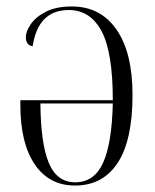

<svg xmlns="http://www.w3.org/2000/svg" viewBox="-20 -564 479 594"><path d="M212 10Q132 10 87.5 -55.5Q43 -121 43 -239V-254H329Q329 -403 294 -468Q259 -533 193 -533Q98 -533 81 -421Q60 -424 60 -449Q60 -467 75.5 -489.5Q91 -512 122.5 -528Q154 -544 202 -544Q291 -544 340.5 -472.5Q390 -401 390 -270Q390 -130 344 -60Q298 10 212 10ZM213 0Q271 0 298.5 -59.5Q326 -119 329 -244H105Q106 -120 131 -60Q156 0 213 0Z"/></svg>

Font: Noto Serif Display Condensed Light
Style: Regular
Weight: 300
Width: 3
Designer: Monotype Design Team
Foundry: Monotype Imaging Inc.
Version: Version 2.009